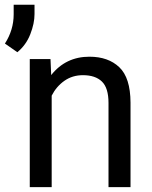

<svg xmlns="http://www.w3.org/2000/svg" viewBox="-54 -772 626 792"><path d="M288.1 -461.9Q244.6 -461.9 211.4 -438.5Q178.2 -415 159.2 -377.4V0H68.8V-528.3H154.3L157.2 -462.4Q217.3 -538.1 314.9 -538.1Q392.6 -538.1 438.2 -494.6Q483.9 -451.2 484.4 -348.6V0H393.6V-347.2Q393.6 -409.2 366.5 -435.5Q339.4 -461.9 288.1 -461.9ZM88.4 -752.4V-713.9Q88.4 -675.3 71 -630.9Q53.7 -586.4 17.6 -556.6L-33.7 -592.3Q2.4 -648.4 2.4 -712.9V-752.4Z"/></svg>

Font: Roboto21382017
Style: Regular
Weight: 400
Designer: Christian Robertson
Foundry: Google
Version: Version 2.138; 2017